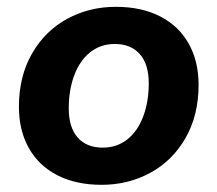

<svg xmlns="http://www.w3.org/2000/svg" viewBox="-20 -520 624 551"><path d="M34.3 -213.5Q34.3 -301.1 71.9 -366.3Q109.4 -431.5 172.8 -466Q236.3 -500.4 312.5 -500.4Q386.1 -500.4 439.7 -472.9Q493.2 -445.4 521.5 -394.8Q549.9 -344.2 549.9 -276.6Q549.9 -188.9 512.3 -123.7Q474.8 -58.5 411.3 -24.1Q347.9 10.4 271.7 10.4Q198 10.4 144.5 -17.1Q91 -44.6 62.7 -95.2Q34.3 -145.8 34.3 -213.5ZM406.9 -281.2Q406.9 -335.5 381.3 -364.6Q355.8 -393.8 309.3 -393.8Q268.8 -393.8 238.8 -370Q208.9 -346.2 193.1 -304Q177.3 -261.8 177.3 -208.8Q177.3 -154.6 202.9 -125.4Q228.4 -96.3 274.9 -96.3Q315.4 -96.3 345.4 -120Q375.3 -143.8 391.1 -186Q406.9 -228.3 406.9 -281.2Z"/></svg>

Font: SN Pro Thin
Style: Italic
Weight: 200
Italic angle: -9°
Designer: Tobias Whetton
Foundry: Supernotes
Version: Version 1.003;Glyphs 3.3 (3324)